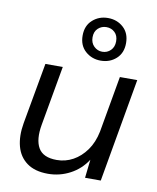

<svg xmlns="http://www.w3.org/2000/svg" viewBox="-87 -835 747 914"><g transform="rotate(10 287.0 -378.0)"><path d="M207 12Q144 12 105.5 -16Q67 -44 54 -93Q41 -142 52 -205L105 -501H189L138 -213Q125 -140 148 -100Q171 -60 237 -60Q279 -60 315.5 -80Q352 -100 379 -137.5Q406 -175 417 -229L465 -501H549L461 0H385L395 -89Q364 -41 314 -14.5Q264 12 207 12ZM361 -562Q318 -562 287 -589.5Q256 -617 256 -665Q256 -713 287 -740.5Q318 -768 361 -768Q405 -768 435.5 -740.5Q466 -713 466 -665Q466 -617 435.5 -589.5Q405 -562 361 -562ZM361 -605Q385 -605 401.5 -621.5Q418 -638 418 -665Q418 -693 401.5 -708.5Q385 -724 361 -724Q338 -724 321 -708.5Q304 -693 304 -665Q304 -638 321 -621.5Q338 -605 361 -605Z"/></g></svg>

Font: DM Sans 18pt
Style: Italic
Weight: 400
Italic angle: -10°
Designer: Colophon Foundry, Jonny Pinhorn
Foundry: Colophon Foundry
Version: Version 4.004;gftools[0.9.30]